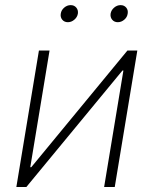

<svg xmlns="http://www.w3.org/2000/svg" viewBox="-20 -748 615 768"><path d="M439 0H396.5L473.6 -465.8H469.7L85.4 0H45.4L135.7 -545.9H178.2L101.1 -79.1H105L489.7 -545.9H529.3ZM251.5 -659.2Q237.3 -659.2 229 -669.2Q220.7 -679.2 223.1 -693.4Q225.1 -707.5 236.8 -717.5Q248.5 -727.5 262.7 -727.5Q276.9 -727.5 285.2 -717.5Q293.5 -707.5 291.5 -693.4Q289.1 -679.2 277.3 -669.2Q265.6 -659.2 251.5 -659.2ZM451.2 -659.2Q437 -659.2 428.7 -669.2Q420.4 -679.2 422.4 -693.4Q424.8 -707.5 436.5 -717.5Q448.2 -727.5 462.4 -727.5Q476.6 -727.5 484.9 -717.5Q493.2 -707.5 490.7 -693.4Q488.8 -679.2 477.1 -669.2Q465.3 -659.2 451.2 -659.2Z"/></svg>

Font: Inter Extra Light
Style: Italic
Weight: 200
Italic angle: -9.39999°
Designer: Rasmus Andersson
Foundry: rsms
Version: Version 4.000;git-3c8e0fc